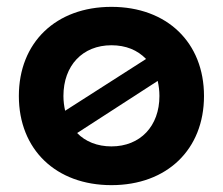

<svg xmlns="http://www.w3.org/2000/svg" viewBox="-20 -530 650 560"><path d="M305 -510C143 -510 35 -406 35 -250C35 -94 143 10 305 10C467 10 575 -94 575 -250C575 -406 467 -510 305 -510ZM305 -103C264 -103 229 -117 205 -142L440 -294C443 -280 445 -266 445 -250C445 -162 389 -103 305 -103ZM165 -250C165 -339 221 -398 305 -398C347 -398 381 -384 406 -358L170 -207C167 -220 165 -235 165 -250Z"/></svg>

Font: Gully SemiBold
Style: Regular
Weight: 600
Designer: jaikishan Patel
Foundry: MagicType
Version: Version 1.000;Glyphs 3.2 (3242)